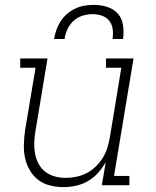

<svg xmlns="http://www.w3.org/2000/svg" viewBox="-20 -760 640 788"><path d="M240 8Q212 8 184.5 1Q157 -6 136 -22.5Q115 -39 101.5 -62.5Q88 -86 82.5 -113Q77 -140 78 -168.5Q79 -197 83 -226L126 -482H63V-520H175L125 -219Q121 -196 120.5 -173Q120 -150 124 -128.5Q128 -107 138.5 -87.5Q149 -68 166 -55Q183 -42 204.5 -36Q226 -30 249 -30Q271 -30 293 -34.5Q315 -39 335.5 -49.5Q356 -60 373 -76.5Q390 -93 402 -112.5Q414 -132 420.5 -153.5Q427 -175 431 -197L478 -482H415V-520H528L448 -38H511V0H398L414 -95Q401 -71 382.5 -50.5Q364 -30 340.5 -16.5Q317 -3 291 2.5Q265 8 240 8ZM202 -600Q205 -619 211.5 -637.5Q218 -656 229 -673Q240 -690 256 -703.5Q272 -717 290.5 -725.5Q309 -734 328 -737Q347 -740 366 -740Q394 -740 420.5 -731.5Q447 -723 464 -703.5Q481 -684 485 -656Q489 -628 485 -600H442Q445 -620 442.5 -640Q440 -660 428.5 -674.5Q417 -689 398.5 -695.5Q380 -702 360 -702Q339 -702 318.5 -695.5Q298 -689 282 -674.5Q266 -660 257 -640.5Q248 -621 245 -600Z"/></svg>

Font: Iosevka Etoile XLtObl
Style: Regular
Weight: 200
Italic angle: -9°
Designer: Belleve Invis
Foundry: Belleve Invis
Version: Version 15.5.2; ttfautohint (v1.8.4)